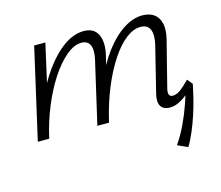

<svg xmlns="http://www.w3.org/2000/svg" viewBox="-90 -534 970 844"><g transform="rotate(-15 394.5 -112.0)"><path d="M635 5Q617 5 605 -3Q593 -11 589.5 -27Q586 -43 592 -69L644 -279Q654 -322 643.5 -346.5Q633 -371 601 -371Q569 -371 535 -345Q501 -319 468.5 -270.5Q436 -222 407.5 -154Q379 -86 359 0H321Q343 -99 377 -177Q411 -255 451.5 -308.5Q492 -362 536 -390Q580 -418 621 -418Q653 -418 674 -403.5Q695 -389 702 -359Q709 -329 697 -283L646 -82Q641 -64 644 -53Q647 -42 661 -42Q679 -42 697.5 -56Q716 -70 739 -94L759 -70Q737 -47 715.5 -30Q694 -13 674.5 -4Q655 5 635 5ZM35 0 129 -413H180L87 0ZM52 0Q72 -89 104.5 -165Q137 -241 178 -297.5Q219 -354 264.5 -386Q310 -418 355 -418Q402 -418 419 -382Q436 -346 422 -288L351 0H306L371 -282Q381 -325 371 -348Q361 -371 332 -371Q299 -371 262.5 -340.5Q226 -310 192 -258Q158 -206 130.5 -139.5Q103 -73 87 0ZM668 194 622 173Q648 135 668 92.5Q688 50 703 6.5Q718 -37 731 -78L759 -70Q753 -40 744.5 -5.5Q736 29 724.5 64Q713 99 699 132.5Q685 166 668 194Z"/></g></svg>

Font: Ysabeau Infant Light
Style: Italic
Weight: 300
Italic angle: -12°
Designer: Christian Thalmann (Catharsis Fonts)
Version: Version 2.001;gftools[0.9.30]; featfreeze: ss01,ss02,lnum